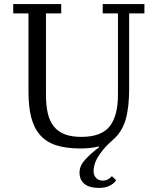

<svg xmlns="http://www.w3.org/2000/svg" viewBox="-20 -718 775 944"><path d="M466 206Q447 206 429.5 202Q412 198 399 189Q386 180 378.5 165.5Q371 151 371 130Q371 97 399 66.5Q427 36 467 6L465 2Q446 7 423 9.5Q400 12 375 12Q307 12 258.5 -3Q210 -18 179 -52Q148 -86 134 -139Q120 -192 120 -269V-652H45V-698H281V-652H206V-253Q206 -200 215 -161Q224 -122 244.5 -96.5Q265 -71 298 -58Q331 -45 380 -45Q478 -45 519 -96.5Q560 -148 560 -253V-652H485V-698H690V-652H615V-282Q615 -189 597.5 -129.5Q580 -70 538 -33Q507 -6 487.5 17.5Q468 41 457.5 60.5Q447 80 443.5 96Q440 112 440 123Q440 144 452.5 157Q465 170 485 170Q499 170 510.5 164Q522 158 530 148L551 168Q541 184 519.5 195Q498 206 466 206Z"/></svg>

Font: IBM Plex Serif
Style: Regular
Weight: 400
Designer: Mike Abbink, Paul van der Laan, Pieter van Rosmalen
Foundry: Bold Monday
Version: Version 3.001